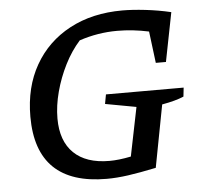

<svg xmlns="http://www.w3.org/2000/svg" viewBox="-50 -712 808 773"><g transform="rotate(-5 354.5 -326.0)"><path d="M351 9Q66 9 66 -267Q66 -386 116.5 -474.5Q167 -563 258.5 -612Q350 -661 472 -661Q512 -661 564.5 -655Q617 -649 668 -637L629 -439H588L572 -567Q507 -581 444 -581Q366 -581 291 -556Q256 -517 230 -465.5Q204 -414 189 -358Q174 -302 174 -250Q174 -159 224 -110.5Q274 -62 368 -62Q406 -62 455 -72L495 -269L370 -292L377 -330H691L687 -294Q655 -280 599 -270L551 -18Q484 -4 437.5 2.5Q391 9 351 9Z"/></g></svg>

Font: Piazzolla Medium
Style: Italic
Weight: 500
Italic angle: -11.3°
Designer: Juan Pablo del Peral
Foundry: Huerta Tipografica
Version: Version 1.330